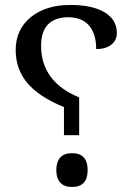

<svg xmlns="http://www.w3.org/2000/svg" viewBox="-20 -744 540 771"><path d="M236.8 -314Q135.7 -355.5 89.4 -411.1Q43 -466.8 43 -543Q43 -625.5 103.3 -674.8Q163.6 -724.1 262.2 -724.1Q350.6 -724.1 399.9 -694.6Q449.2 -665 449.2 -611.8Q449.2 -581.5 426.5 -564.2Q403.8 -546.9 366.2 -546.9Q366.2 -608.4 337.4 -641.6Q308.6 -674.8 253.9 -674.8Q201.2 -674.8 173.1 -646.2Q145 -617.7 145 -560.1Q145 -487.8 183.8 -435.5Q222.7 -383.3 297.9 -353V-201.2H236.8ZM332 -61Q332 6.8 269 6.8Q238.3 6.8 222.2 -10.5Q206.1 -27.8 206.1 -61Q206.1 -93.8 221.9 -111.3Q237.8 -128.9 269 -128.9Q332 -128.9 332 -61Z"/></svg>

Font: Droid Persian Naskh
Style: Regular
Weight: 400
Designer: Pascal Zoghbi
Foundry: Ascender Corporation
Version: Version 1.00